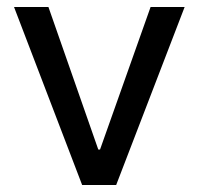

<svg xmlns="http://www.w3.org/2000/svg" viewBox="-20 -527 565 547"><path d="M311 0H214L20 -507H118L260 -101H265L409 -507H506Z"/></svg>

Font: 42dot Sans Medium
Style: Regular
Weight: 500
Designer: 42dot
Version: Version 1.000